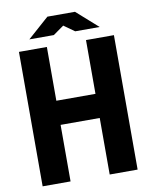

<svg xmlns="http://www.w3.org/2000/svg" viewBox="-101 -1024 864 1097"><g transform="rotate(-10 331.5 -475.0)"><path d="M445 -780H607V0H445V-328H218V0H56V-780H218V-468H445ZM269 -840H127L251 -950H411L535 -840H393L331 -884Z"/></g></svg>

Font: Cooper Hewitt
Style: Bold
Weight: 711
Designer: Village Type and Design LLC
Foundry: Cooper Hewitt Smithsonian Design Museum
Version: 1.000